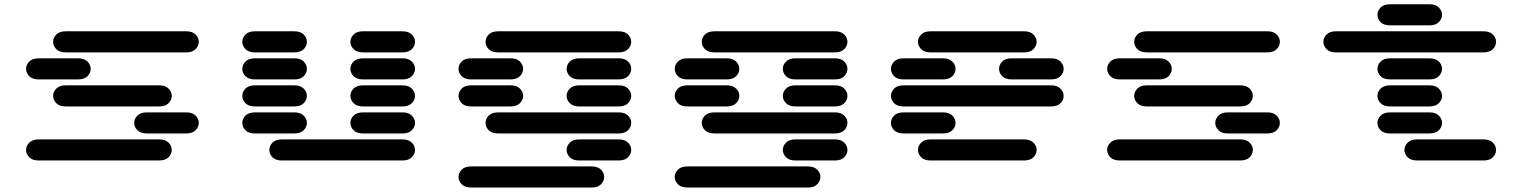

<svg xmlns="http://www.w3.org/2000/svg" viewBox="-20 -756 7040 888"><path d="M159.2 -13.7Q129.9 -13.7 115.2 -28.8Q100.6 -43.9 100.6 -62.5Q100.6 -81.1 115.2 -96.2Q129.9 -111.3 159.2 -111.3H715.8Q745.1 -111.3 759.8 -96.2Q774.4 -81.1 774.4 -62.5Q774.4 -43.9 759.8 -28.8Q745.1 -13.7 715.8 -13.7ZM659.2 -138.7Q629.9 -138.7 615.2 -153.8Q600.6 -168.9 600.6 -187.5Q600.6 -206.1 615.2 -221.2Q629.9 -236.3 659.2 -236.3H840.8Q870.1 -236.3 884.8 -221.2Q899.4 -206.1 899.4 -187.5Q899.4 -168.9 884.8 -153.8Q870.1 -138.7 840.8 -138.7ZM284.2 -263.7Q254.9 -263.7 240.2 -278.8Q225.6 -293.9 225.6 -312.5Q225.6 -331.1 240.2 -346.2Q254.9 -361.3 284.2 -361.3H715.8Q745.1 -361.3 759.8 -346.2Q774.4 -331.1 774.4 -312.5Q774.4 -293.9 759.8 -278.8Q745.1 -263.7 715.8 -263.7ZM159.2 -388.7Q129.9 -388.7 115.2 -403.8Q100.6 -418.9 100.6 -437.5Q100.6 -456.1 115.2 -471.2Q129.9 -486.3 159.2 -486.3H340.8Q370.1 -486.3 384.8 -471.2Q399.4 -456.1 399.4 -437.5Q399.4 -418.9 384.8 -403.8Q370.1 -388.7 340.8 -388.7ZM284.2 -513.7Q254.9 -513.7 240.2 -528.8Q225.6 -543.9 225.6 -562.5Q225.6 -581.1 240.2 -596.2Q254.9 -611.3 284.2 -611.3H840.8Q870.1 -611.3 884.8 -596.2Q899.4 -581.1 899.4 -562.5Q899.4 -543.9 884.8 -528.8Q870.1 -513.7 840.8 -513.7Z M1284.2 -13.7Q1254.9 -13.7 1240.2 -28.8Q1225.6 -43.9 1225.6 -62.5Q1225.6 -81.1 1240.2 -96.2Q1254.9 -111.3 1284.2 -111.3H1840.8Q1870.1 -111.3 1884.8 -96.2Q1899.4 -81.1 1899.4 -62.5Q1899.4 -43.9 1884.8 -28.8Q1870.1 -13.7 1840.8 -13.7ZM1159.2 -138.7Q1129.9 -138.7 1115.2 -153.8Q1100.6 -168.9 1100.6 -187.5Q1100.6 -206.1 1115.2 -221.2Q1129.9 -236.3 1159.2 -236.3H1340.8Q1370.1 -236.3 1384.8 -221.2Q1399.4 -206.1 1399.4 -187.5Q1399.4 -168.9 1384.8 -153.8Q1370.1 -138.7 1340.8 -138.7ZM1659.2 -138.7Q1629.9 -138.7 1615.2 -153.8Q1600.6 -168.9 1600.6 -187.5Q1600.6 -206.1 1615.2 -221.2Q1629.9 -236.3 1659.2 -236.3H1840.8Q1870.1 -236.3 1884.8 -221.2Q1899.4 -206.1 1899.4 -187.5Q1899.4 -168.9 1884.8 -153.8Q1870.1 -138.7 1840.8 -138.7ZM1159.2 -263.7Q1129.9 -263.7 1115.2 -278.8Q1100.6 -293.9 1100.6 -312.5Q1100.6 -331.1 1115.2 -346.2Q1129.9 -361.3 1159.2 -361.3H1340.8Q1370.1 -361.3 1384.8 -346.2Q1399.4 -331.1 1399.4 -312.5Q1399.4 -293.9 1384.8 -278.8Q1370.1 -263.7 1340.8 -263.7ZM1659.2 -263.7Q1629.9 -263.7 1615.2 -278.8Q1600.6 -293.9 1600.6 -312.5Q1600.6 -331.1 1615.2 -346.2Q1629.9 -361.3 1659.2 -361.3H1840.8Q1870.1 -361.3 1884.8 -346.2Q1899.4 -331.1 1899.4 -312.5Q1899.4 -293.9 1884.8 -278.8Q1870.1 -263.7 1840.8 -263.7ZM1159.2 -388.7Q1129.9 -388.7 1115.2 -403.8Q1100.6 -418.9 1100.6 -437.5Q1100.6 -456.1 1115.2 -471.2Q1129.9 -486.3 1159.2 -486.3H1340.8Q1370.1 -486.3 1384.8 -471.2Q1399.4 -456.1 1399.4 -437.5Q1399.4 -418.9 1384.8 -403.8Q1370.1 -388.7 1340.8 -388.7ZM1659.2 -388.7Q1629.9 -388.7 1615.2 -403.8Q1600.6 -418.9 1600.6 -437.5Q1600.6 -456.1 1615.2 -471.2Q1629.9 -486.3 1659.2 -486.3H1840.8Q1870.1 -486.3 1884.8 -471.2Q1899.4 -456.1 1899.4 -437.5Q1899.4 -418.9 1884.8 -403.8Q1870.1 -388.7 1840.8 -388.7ZM1159.2 -513.7Q1129.9 -513.7 1115.2 -528.8Q1100.6 -543.9 1100.6 -562.5Q1100.6 -581.1 1115.2 -596.2Q1129.9 -611.3 1159.2 -611.3H1340.8Q1370.1 -611.3 1384.8 -596.2Q1399.4 -581.1 1399.4 -562.5Q1399.4 -543.9 1384.8 -528.8Q1370.1 -513.7 1340.8 -513.7ZM1659.2 -513.7Q1629.9 -513.7 1615.2 -528.8Q1600.6 -543.9 1600.6 -562.5Q1600.6 -581.1 1615.2 -596.2Q1629.9 -611.3 1659.2 -611.3H1840.8Q1870.1 -611.3 1884.8 -596.2Q1899.4 -581.1 1899.4 -562.5Q1899.4 -543.9 1884.8 -528.8Q1870.1 -513.7 1840.8 -513.7Z M2159.2 111.3Q2129.9 111.3 2115.2 96.2Q2100.6 81.1 2100.6 62.5Q2100.6 43.9 2115.2 28.8Q2129.9 13.7 2159.2 13.7H2715.8Q2745.1 13.7 2759.8 28.8Q2774.4 43.9 2774.4 62.5Q2774.4 81.1 2759.8 96.2Q2745.1 111.3 2715.8 111.3ZM2659.2 -13.7Q2629.9 -13.7 2615.2 -28.8Q2600.6 -43.9 2600.6 -62.5Q2600.6 -81.1 2615.2 -96.2Q2629.9 -111.3 2659.2 -111.3H2840.8Q2870.1 -111.3 2884.8 -96.2Q2899.4 -81.1 2899.4 -62.5Q2899.4 -43.9 2884.8 -28.8Q2870.1 -13.7 2840.8 -13.7ZM2284.2 -138.7Q2254.9 -138.7 2240.2 -153.8Q2225.6 -168.9 2225.6 -187.5Q2225.6 -206.1 2240.2 -221.2Q2254.9 -236.3 2284.2 -236.3H2840.8Q2870.1 -236.3 2884.8 -221.2Q2899.4 -206.1 2899.4 -187.5Q2899.4 -168.9 2884.8 -153.8Q2870.1 -138.7 2840.8 -138.7ZM2159.2 -263.7Q2129.9 -263.7 2115.2 -278.8Q2100.6 -293.9 2100.6 -312.5Q2100.6 -331.1 2115.2 -346.2Q2129.9 -361.3 2159.2 -361.3H2340.8Q2370.1 -361.3 2384.8 -346.2Q2399.4 -331.1 2399.4 -312.5Q2399.4 -293.9 2384.8 -278.8Q2370.1 -263.7 2340.8 -263.7ZM2659.2 -263.7Q2629.9 -263.7 2615.2 -278.8Q2600.6 -293.9 2600.6 -312.5Q2600.6 -331.1 2615.2 -346.2Q2629.9 -361.3 2659.2 -361.3H2840.8Q2870.1 -361.3 2884.8 -346.2Q2899.4 -331.1 2899.4 -312.5Q2899.4 -293.9 2884.8 -278.8Q2870.1 -263.7 2840.8 -263.7ZM2159.2 -388.7Q2129.9 -388.7 2115.2 -403.8Q2100.6 -418.9 2100.6 -437.5Q2100.6 -456.1 2115.2 -471.2Q2129.9 -486.3 2159.2 -486.3H2340.8Q2370.1 -486.3 2384.8 -471.2Q2399.4 -456.1 2399.4 -437.5Q2399.4 -418.9 2384.8 -403.8Q2370.1 -388.7 2340.8 -388.7ZM2659.2 -388.7Q2629.9 -388.7 2615.2 -403.8Q2600.6 -418.9 2600.6 -437.5Q2600.6 -456.1 2615.2 -471.2Q2629.9 -486.3 2659.2 -486.3H2840.8Q2870.1 -486.3 2884.8 -471.2Q2899.4 -456.1 2899.4 -437.5Q2899.4 -418.9 2884.8 -403.8Q2870.1 -388.7 2840.8 -388.7ZM2284.2 -513.7Q2254.9 -513.7 2240.2 -528.8Q2225.6 -543.9 2225.6 -562.5Q2225.6 -581.1 2240.2 -596.2Q2254.9 -611.3 2284.2 -611.3H2840.8Q2870.1 -611.3 2884.8 -596.2Q2899.4 -581.1 2899.4 -562.5Q2899.4 -543.9 2884.8 -528.8Q2870.1 -513.7 2840.8 -513.7Z M3159.2 111.3Q3129.9 111.3 3115.2 96.2Q3100.6 81.1 3100.6 62.5Q3100.6 43.9 3115.2 28.8Q3129.9 13.7 3159.2 13.7H3715.8Q3745.1 13.7 3759.8 28.8Q3774.4 43.9 3774.4 62.5Q3774.4 81.1 3759.8 96.2Q3745.1 111.3 3715.8 111.3ZM3659.2 -13.7Q3629.9 -13.7 3615.2 -28.8Q3600.6 -43.9 3600.6 -62.5Q3600.6 -81.1 3615.2 -96.2Q3629.9 -111.3 3659.2 -111.3H3840.8Q3870.1 -111.3 3884.8 -96.2Q3899.4 -81.1 3899.4 -62.5Q3899.4 -43.9 3884.8 -28.8Q3870.1 -13.7 3840.8 -13.7ZM3284.2 -138.7Q3254.9 -138.7 3240.2 -153.8Q3225.6 -168.9 3225.6 -187.5Q3225.6 -206.1 3240.2 -221.2Q3254.9 -236.3 3284.2 -236.3H3840.8Q3870.1 -236.3 3884.8 -221.2Q3899.4 -206.1 3899.4 -187.5Q3899.4 -168.9 3884.8 -153.8Q3870.1 -138.7 3840.8 -138.7ZM3159.2 -263.7Q3129.9 -263.7 3115.2 -278.8Q3100.6 -293.9 3100.6 -312.5Q3100.6 -331.1 3115.2 -346.2Q3129.9 -361.3 3159.2 -361.3H3340.8Q3370.1 -361.3 3384.8 -346.2Q3399.4 -331.1 3399.4 -312.5Q3399.4 -293.9 3384.8 -278.8Q3370.1 -263.7 3340.8 -263.7ZM3659.2 -263.7Q3629.9 -263.7 3615.2 -278.8Q3600.6 -293.9 3600.6 -312.5Q3600.6 -331.1 3615.2 -346.2Q3629.9 -361.3 3659.2 -361.3H3840.8Q3870.1 -361.3 3884.8 -346.2Q3899.4 -331.1 3899.4 -312.5Q3899.4 -293.9 3884.8 -278.8Q3870.1 -263.7 3840.8 -263.7ZM3159.2 -388.7Q3129.9 -388.7 3115.2 -403.8Q3100.6 -418.9 3100.6 -437.5Q3100.6 -456.1 3115.2 -471.2Q3129.9 -486.3 3159.2 -486.3H3340.8Q3370.1 -486.3 3384.8 -471.2Q3399.4 -456.1 3399.4 -437.5Q3399.4 -418.9 3384.8 -403.8Q3370.1 -388.7 3340.8 -388.7ZM3659.2 -388.7Q3629.9 -388.7 3615.2 -403.8Q3600.6 -418.9 3600.6 -437.5Q3600.6 -456.1 3615.2 -471.2Q3629.9 -486.3 3659.2 -486.3H3840.8Q3870.1 -486.3 3884.8 -471.2Q3899.4 -456.1 3899.4 -437.5Q3899.4 -418.9 3884.8 -403.8Q3870.1 -388.7 3840.8 -388.7ZM3284.2 -513.7Q3254.9 -513.7 3240.2 -528.8Q3225.6 -543.9 3225.6 -562.5Q3225.6 -581.1 3240.2 -596.2Q3254.9 -611.3 3284.2 -611.3H3840.8Q3870.1 -611.3 3884.8 -596.2Q3899.4 -581.1 3899.4 -562.5Q3899.4 -543.9 3884.8 -528.8Q3870.1 -513.7 3840.8 -513.7Z M4284.2 -13.7Q4254.9 -13.7 4240.2 -28.8Q4225.6 -43.9 4225.6 -62.5Q4225.6 -81.1 4240.2 -96.2Q4254.9 -111.3 4284.2 -111.3H4715.8Q4745.1 -111.3 4759.8 -96.2Q4774.4 -81.1 4774.4 -62.5Q4774.4 -43.9 4759.8 -28.8Q4745.1 -13.7 4715.8 -13.7ZM4159.2 -138.7Q4129.9 -138.7 4115.2 -153.8Q4100.6 -168.9 4100.6 -187.5Q4100.6 -206.1 4115.2 -221.2Q4129.9 -236.3 4159.2 -236.3H4340.8Q4370.1 -236.3 4384.8 -221.2Q4399.4 -206.1 4399.4 -187.5Q4399.4 -168.9 4384.8 -153.8Q4370.1 -138.7 4340.8 -138.7ZM4159.2 -263.7Q4129.9 -263.7 4115.2 -278.8Q4100.6 -293.9 4100.6 -312.5Q4100.6 -331.1 4115.2 -346.2Q4129.9 -361.3 4159.2 -361.3H4840.8Q4870.1 -361.3 4884.8 -346.2Q4899.4 -331.1 4899.4 -312.5Q4899.4 -293.9 4884.8 -278.8Q4870.1 -263.7 4840.8 -263.7ZM4159.2 -388.7Q4129.9 -388.7 4115.2 -403.8Q4100.6 -418.9 4100.6 -437.5Q4100.6 -456.1 4115.2 -471.2Q4129.9 -486.3 4159.2 -486.3H4340.8Q4370.1 -486.3 4384.8 -471.2Q4399.4 -456.1 4399.4 -437.5Q4399.4 -418.9 4384.8 -403.8Q4370.1 -388.7 4340.8 -388.7ZM4659.2 -388.7Q4629.9 -388.7 4615.2 -403.8Q4600.6 -418.9 4600.6 -437.5Q4600.6 -456.1 4615.2 -471.2Q4629.9 -486.3 4659.2 -486.3H4840.8Q4870.1 -486.3 4884.8 -471.2Q4899.4 -456.1 4899.4 -437.5Q4899.4 -418.9 4884.8 -403.8Q4870.1 -388.7 4840.8 -388.7ZM4284.2 -513.7Q4254.9 -513.7 4240.2 -528.8Q4225.6 -543.9 4225.6 -562.5Q4225.6 -581.1 4240.2 -596.2Q4254.9 -611.3 4284.2 -611.3H4715.8Q4745.1 -611.3 4759.8 -596.2Q4774.4 -581.1 4774.4 -562.5Q4774.4 -543.9 4759.8 -528.8Q4745.1 -513.7 4715.8 -513.7Z M5159.2 -13.7Q5129.9 -13.7 5115.2 -28.8Q5100.6 -43.9 5100.6 -62.5Q5100.6 -81.1 5115.2 -96.2Q5129.9 -111.3 5159.2 -111.3H5715.8Q5745.1 -111.3 5759.8 -96.2Q5774.4 -81.1 5774.4 -62.5Q5774.4 -43.9 5759.8 -28.8Q5745.1 -13.7 5715.8 -13.7ZM5659.2 -138.7Q5629.9 -138.7 5615.2 -153.8Q5600.6 -168.9 5600.6 -187.5Q5600.6 -206.1 5615.2 -221.2Q5629.9 -236.3 5659.2 -236.3H5840.8Q5870.1 -236.3 5884.8 -221.2Q5899.4 -206.1 5899.4 -187.5Q5899.4 -168.9 5884.8 -153.8Q5870.1 -138.7 5840.8 -138.7ZM5284.2 -263.7Q5254.9 -263.7 5240.2 -278.8Q5225.6 -293.9 5225.6 -312.5Q5225.6 -331.1 5240.2 -346.2Q5254.9 -361.3 5284.2 -361.3H5715.8Q5745.1 -361.3 5759.8 -346.2Q5774.4 -331.1 5774.4 -312.5Q5774.4 -293.9 5759.8 -278.8Q5745.1 -263.7 5715.8 -263.7ZM5159.2 -388.7Q5129.9 -388.7 5115.2 -403.8Q5100.6 -418.9 5100.6 -437.5Q5100.6 -456.1 5115.2 -471.2Q5129.9 -486.3 5159.2 -486.3H5340.8Q5370.1 -486.3 5384.8 -471.2Q5399.4 -456.1 5399.4 -437.5Q5399.4 -418.9 5384.8 -403.8Q5370.1 -388.7 5340.8 -388.7ZM5284.2 -513.7Q5254.9 -513.7 5240.2 -528.8Q5225.6 -543.9 5225.6 -562.5Q5225.6 -581.1 5240.2 -596.2Q5254.9 -611.3 5284.2 -611.3H5840.8Q5870.1 -611.3 5884.8 -596.2Q5899.4 -581.1 5899.4 -562.5Q5899.4 -543.9 5884.8 -528.8Q5870.1 -513.7 5840.8 -513.7Z M6534.2 -13.7Q6504.9 -13.7 6490.2 -28.8Q6475.6 -43.9 6475.6 -62.5Q6475.6 -81.1 6490.2 -96.2Q6504.9 -111.3 6534.2 -111.3H6840.8Q6870.1 -111.3 6884.8 -96.2Q6899.4 -81.1 6899.4 -62.5Q6899.4 -43.9 6884.8 -28.8Q6870.1 -13.7 6840.8 -13.7ZM6409.2 -138.7Q6379.9 -138.7 6365.2 -153.8Q6350.6 -168.9 6350.6 -187.5Q6350.6 -206.1 6365.2 -221.2Q6379.9 -236.3 6409.2 -236.3H6590.8Q6620.1 -236.3 6634.8 -221.2Q6649.4 -206.1 6649.4 -187.5Q6649.4 -168.9 6634.8 -153.8Q6620.1 -138.7 6590.8 -138.7ZM6409.2 -263.7Q6379.9 -263.7 6365.2 -278.8Q6350.6 -293.9 6350.6 -312.5Q6350.6 -331.1 6365.2 -346.2Q6379.9 -361.3 6409.2 -361.3H6590.8Q6620.1 -361.3 6634.8 -346.2Q6649.4 -331.1 6649.4 -312.5Q6649.4 -293.9 6634.8 -278.8Q6620.1 -263.7 6590.8 -263.7ZM6409.2 -388.7Q6379.9 -388.7 6365.2 -403.8Q6350.6 -418.9 6350.6 -437.5Q6350.6 -456.1 6365.2 -471.2Q6379.9 -486.3 6409.2 -486.3H6590.8Q6620.1 -486.3 6634.8 -471.2Q6649.4 -456.1 6649.4 -437.5Q6649.4 -418.9 6634.8 -403.8Q6620.1 -388.7 6590.8 -388.7ZM6159.2 -513.7Q6129.9 -513.7 6115.2 -528.8Q6100.6 -543.9 6100.6 -562.5Q6100.6 -581.1 6115.2 -596.2Q6129.9 -611.3 6159.2 -611.3H6840.8Q6870.1 -611.3 6884.8 -596.2Q6899.4 -581.1 6899.4 -562.5Q6899.4 -543.9 6884.8 -528.8Q6870.1 -513.7 6840.8 -513.7ZM6409.2 -638.7Q6379.9 -638.7 6365.2 -653.8Q6350.6 -668.9 6350.6 -687.5Q6350.6 -706.1 6365.2 -721.2Q6379.9 -736.3 6409.2 -736.3H6590.8Q6620.1 -736.3 6634.8 -721.2Q6649.4 -706.1 6649.4 -687.5Q6649.4 -668.9 6634.8 -653.8Q6620.1 -638.7 6590.8 -638.7Z"/></svg>

Font: Sixtyfour Normal
Style: Regular
Weight: 400
Monospace: yes
Designer: Jens Kutilek
Foundry: Jens Kutilek
Version: Version 2.000